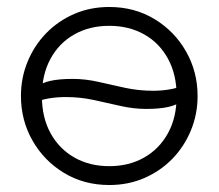

<svg xmlns="http://www.w3.org/2000/svg" viewBox="-20 -515 626 550"><path d="M293 15Q220.5 15 163.2 -19.8Q106 -54.5 73 -112.5Q40 -170.5 40 -240Q40 -292 59 -338.2Q78 -384.5 112.2 -419.8Q146.5 -455 192.5 -475Q238.5 -495 293 -495Q365.5 -495 422.8 -460.2Q480 -425.5 513 -367.5Q546 -309.5 546 -240Q546 -188 527 -141.8Q508 -95.5 473.8 -60.2Q439.5 -25 393.5 -5Q347.5 15 293 15ZM293 -39Q349.5 -39 393 -63.8Q436.5 -88.5 461.2 -133.5Q486 -178.5 486 -240Q486 -301.5 461.2 -346.8Q436.5 -392 393 -416.5Q349.5 -441 293 -441Q236.5 -441 193 -416.5Q149.5 -392 124.8 -346.8Q100 -301.5 100 -240Q100 -178.5 124.8 -133.5Q149.5 -88.5 193 -63.8Q236.5 -39 293 -39ZM399 -203Q362.5 -203 325.2 -211.5Q288 -220 249 -228.5Q210 -237 168 -237Q145 -237 122.2 -233.5Q99.5 -230 76 -220V-262Q99.5 -278 124.8 -283.5Q150 -289 188 -289Q224.5 -289 261.8 -280.5Q299 -272 338 -263.5Q377 -255 419 -255Q442.5 -255 465.2 -258.8Q488 -262.5 511 -272V-230Q488 -214.5 462.8 -208.8Q437.5 -203 399 -203Z"/></svg>

Font: Geologica Roman Thin
Style: Regular
Weight: 250
Designer: Sindre Bremnes, Frode Helland
Foundry: Monokrom Skriftforlag AS
Version: Version 1.010;gftools[0.9.28]